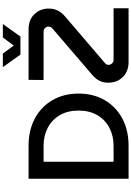

<svg xmlns="http://www.w3.org/2000/svg" viewBox="192 -1112 920 1344"><g transform="rotate(-90 652.0 -440.0)"><path d="M73 0V-700H303Q414 -700 496.5 -655Q579 -610 624 -531Q669 -452 669 -350Q669 -248 624 -169Q579 -90 496.5 -45Q414 0 303 0ZM192 -105H304Q374 -105 430 -134.5Q486 -164 518 -219Q550 -274 550 -350Q550 -426 518 -481Q486 -536 430 -565.5Q374 -595 304 -595H192ZM890 0Q824 0 784.5 -40.5Q745 -81 745 -143Q745 -176 758.5 -203.5Q772 -231 803 -257L1120 -529Q1138 -543 1138 -561Q1138 -574 1128 -584.5Q1118 -595 1104 -595H764L765 -700H1119Q1185 -700 1224.5 -659.5Q1264 -619 1264 -558Q1264 -490 1207 -443L889 -171Q878 -162 874 -156Q870 -150 870 -139Q870 -127 880 -116Q890 -105 905 -105H1266V0ZM942 -757 854 -880H949L1005 -804L1062 -880H1156L1068 -757Z"/></g></svg>

Font: MuseoModerno Medium
Style: Regular
Weight: 500
Designer: Pablo Cosgaya, Héctor Gatti, Marcela Romero, and the Authors of The MuseoModerno Project.
Foundry: Omnibus-Type Team
Version: Version 1.001